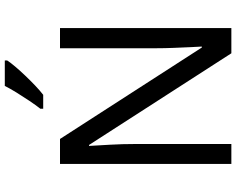

<svg xmlns="http://www.w3.org/2000/svg" viewBox="-112 -872 984 800"><g transform="rotate(-90 380.0 -472.0)"><path d="M663 0H558L176 -593H172Q174 -558 177 -506Q180 -454 180 -399V0H97V-714H201L582 -123H586Q585 -139 583.5 -171Q582 -203 580.5 -241Q579 -279 579 -311V-714H663ZM528 -934Q519 -920 502 -900Q485 -880 464.5 -858.5Q444 -837 423.5 -817.5Q403 -798 385 -784H327V-796Q342 -815 359.5 -841Q377 -867 394 -894.5Q411 -922 422 -944H528Z"/></g></svg>

Font: Noto Sans Adlam
Style: Regular
Weight: 400
Designer: Mark Jamra, Neil Patel
Foundry: JamraPatel LLC
Version: Version 3.001